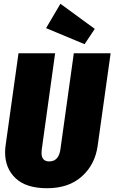

<svg xmlns="http://www.w3.org/2000/svg" viewBox="-20 -978 606 1017"><path d="M497 -204Q483 -106 413.5 -43.5Q344 19 229 19Q119 19 63 -33.5Q7 -86 7 -171Q7 -191 10 -210L78 -696H272L201 -185Q200 -179 200 -168Q200 -123 241 -123Q291 -123 300 -187L371 -696H566ZM300 -958 482 -825 428 -744 224 -829Z"/></svg>

Font: Fira Sans Extra Condensed Black
Style: Italic
Weight: 900
Width: 3
Italic angle: -8°
Designer: Carrois Corporate & Edenspiekermann AG
Foundry: Carrois Corporate GbR & Edenspiekermann AG
Version: Version 4.203